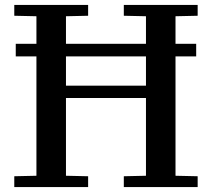

<svg xmlns="http://www.w3.org/2000/svg" viewBox="-20 -760 861 780"><path d="M777 -531H693V-46L783 -44V0H483V-44L573 -46V-362H248V-46L338 -44V0H38V-44L128 -46V-531H44V-582H128V-694L38 -696V-740H338V-696L248 -694V-582H573V-694L483 -696V-740H783V-696L693 -694V-582H777ZM573 -412V-531H248V-412Z"/></svg>

Font: Minipax
Style: Bold
Weight: 500
Designer: Raphaël Ronot, Igor Stepanchenko (Cyrillic)
Foundry: steppetype
Version: Version 1.002